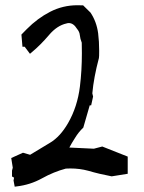

<svg xmlns="http://www.w3.org/2000/svg" viewBox="-20 -701 543 726"><path d="M25.4 -33.7V-55.7L28.3 -66.9L22.5 -103.5L66.9 -123.5L93.8 -115.7L169.9 -161.6Q208 -184.6 237.3 -235.4Q272.9 -297.4 282.2 -374Q289.6 -433.6 289.6 -500Q289.6 -519.5 289.1 -539.6Q283.2 -554.2 281.7 -568.8Q280.8 -580.6 271 -592.3Q257.8 -613.8 240.2 -613.8Q235.8 -613.8 231.4 -612.3Q195.8 -604.5 165.5 -568.8Q133.3 -530.8 99.6 -502.9L93.3 -497.6L73.2 -524.4H64.9L61 -570.3Q72.3 -582 81.1 -590.8Q121.6 -631.8 169.7 -656.5Q217.8 -681.2 272.9 -681.2Q282.2 -681.2 294.4 -680.7L322.3 -653.3Q345.2 -619.1 351.1 -575.2Q355 -543.9 355 -508.8Q355 -484.4 354 -481.4Q334.5 -408.2 329.1 -348.1L332 -335.9L324.7 -302.7H319.3L294.9 -218.3Q277.3 -202.1 263.2 -178.7Q251.5 -160.6 242.2 -143.1L335 -138.7L366.7 -147L462.9 -108.9V-43.9L402.3 -34.2Q355.5 -43 314 -55.2Q281.7 -64 246.1 -64Q237.3 -64 229 -63.5Q183.1 -51.3 138.7 -26.6Q94.2 -2 43 3.9L35.6 4.9L31.2 -18.6L33.2 -29.3Z"/></svg>

Font: Bakudai
Style: Bold
Weight: 700
Version: Version 1.48